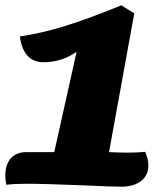

<svg xmlns="http://www.w3.org/2000/svg" viewBox="-20 -691 612 722"><path d="M538 -69Q538 -32 510.5 -10.5Q483 11 437 11Q396 11 296 6Q146 0 79 0Q32 0 4 4Q0 -12 0 -31Q0 -72 20.5 -95.5Q41 -119 80 -119H184L268 -496Q211 -457 144 -457Q104 -457 82 -483Q60 -509 55 -554Q137 -566 225.5 -593.5Q314 -621 436 -671L485 -641L390 -119Q434 -117 459 -117Q496 -117 526 -120Q538 -92 538 -69Z"/></svg>

Font: Sansita ExtraBold Italic
Style: Regular
Weight: 800
Italic angle: -11°
Designer: Pablo Cosgaya
Foundry: Omnibus-Type
Version: Version 1.006